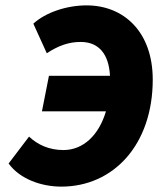

<svg xmlns="http://www.w3.org/2000/svg" viewBox="-20 -682 601 714"><path d="M208 12C402 12 548 -144 548 -386C548 -564 440 -662 302 -662C228 -662 150 -636 104 -594L154 -484C200 -514 238 -526 280 -526C349 -526 385 -479 389 -400H162L136 -268H374C348 -180 290 -124 216 -124C162 -124 120 -144 88 -174L12 -74C54 -16 134 12 208 12Z"/></svg>

Font: Source Sans Pro Black
Style: Italic
Weight: 900
Italic angle: -11°
Designer: Paul D. Hunt
Foundry: Adobe Systems Incorporated
Version: Version 3.006;hotconv 1.0.111;makeotfexe 2.5.65597